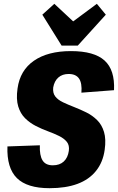

<svg xmlns="http://www.w3.org/2000/svg" viewBox="-20 -979 618 1007"><path d="M240 8Q122 8 68.5 -45Q15 -98 19 -211L189 -217Q187 -164 203 -138Q219 -112 257 -112Q293 -112 314.5 -132Q336 -152 341 -188Q345 -217 330.5 -235Q316 -253 289.5 -266Q263 -279 231.5 -290.5Q200 -302 168.5 -318Q137 -334 112 -358.5Q87 -383 75.5 -421Q64 -459 72 -515Q85 -610 158 -660.5Q231 -711 352 -711Q474 -711 528.5 -661.5Q583 -612 578 -506L407 -493Q411 -543 394.5 -567Q378 -591 340 -591Q307 -591 286 -572.5Q265 -554 259 -520Q256 -491 270 -473Q284 -455 310.5 -442.5Q337 -430 369 -417.5Q401 -405 432.5 -389.5Q464 -374 489 -349.5Q514 -325 525.5 -287Q537 -249 529 -193Q520 -128 483.5 -82.5Q447 -37 386 -14.5Q325 8 240 8ZM535 -902 388 -740H303L202 -902L265 -959L413 -821H302L488 -959Z"/></svg>

Font: Pathway Extreme Condensed ExtraBold
Style: Italic
Weight: 800
Width: 3
Italic angle: -8°
Version: Version 1.001;gftools[0.9.26]